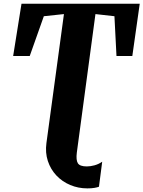

<svg xmlns="http://www.w3.org/2000/svg" viewBox="-20 -763 774 1036"><path d="M451.5 253.5Q402 253.5 358.8 235.2Q315.5 217 284.2 183.8Q253 150.5 238.2 105.8Q223.5 61 230.5 9L325 -687L216.5 -675.5L140.5 -461H51L96 -743H734L694 -461H608.5L597.5 -675.5L495 -687L394.5 60.5Q389.5 101 400.2 118Q411 135 448.5 135Q468 135 490 129Q512 123 531.5 109.5L514 244.5Q505.5 248 489.2 250.8Q473 253.5 451.5 253.5Z"/></svg>

Font: Merriweather 28pt Black
Style: Italic
Weight: 900
Italic angle: -7.8°
Version: Version 2.101